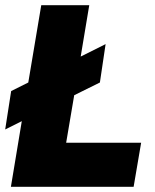

<svg xmlns="http://www.w3.org/2000/svg" viewBox="-23 -720 597 740"><path d="M20 -369 86 -402 136 -700H321L288 -502L384 -550L362 -402L263 -353L232 -170H521L492 0H19L61 -253L-3 -221Z"/></svg>

Font: Oak Sans Black
Style: Italic
Weight: 900
Italic angle: -9.5°
Foundry: Erik Kennedy, Walven
Version: Version 1.000